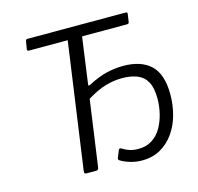

<svg xmlns="http://www.w3.org/2000/svg" viewBox="-108 -856 1011 981"><g transform="rotate(-15 397.0 -366.0)"><path d="M526 10Q494 10 464 1Q434 -8 415 -20Q405 -25 409 -35L424 -72Q426 -77 429.5 -78.5Q433 -80 438 -77Q459 -64 478 -58Q497 -52 523 -52Q565 -52 595.5 -71.5Q626 -91 645 -124Q664 -157 673.5 -196.5Q683 -236 683 -275Q683 -332 665.5 -364Q648 -396 614.5 -409.5Q581 -423 534 -423Q490 -423 446 -410Q402 -397 348 -364L299 -15Q298 -6 294.5 -3Q291 0 284 0H235Q227 0 224.5 -3Q222 -6 223 -15L317 -682H113Q102 -682 103 -691L110 -732Q111 -737 113 -739.5Q115 -742 121 -742H640Q645 -742 647 -739.5Q649 -737 648 -732L642 -691Q641 -682 630 -682H393L359 -436Q357 -427 368 -432Q426 -462 470 -472Q514 -482 556 -482Q651 -482 701.5 -434Q752 -386 752 -279Q752 -224 738 -172Q724 -120 695 -79Q666 -38 624 -14Q582 10 526 10Z"/></g></svg>

Font: Libre Franklin Light
Style: Italic
Weight: 300
Italic angle: -8°
Designer: Pablo Impallari, Rodrigo Fuenzalida, Nhung Nguyen
Foundry: Impallari Type
Version: Version 3.000